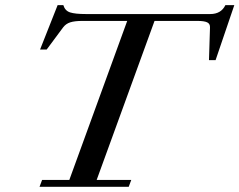

<svg xmlns="http://www.w3.org/2000/svg" viewBox="-20 -717 919 737"><path d="M131.8 0 141.6 -26.4H246.1L468.3 -636.7H296.4Q266.6 -636.7 249.8 -631.3Q232.9 -626 222.2 -611.8L159.2 -526.9H133.8L201.2 -697.3H223.1Q229.5 -675.8 249 -669.4Q268.6 -663.1 309.6 -663.1H787.1Q828.6 -663.1 845.2 -697.3H879.4L807.6 -486.3H782.2L786.1 -611.8Q786.6 -626 775.1 -631.3Q763.7 -636.7 737.8 -636.7H573.2L351.1 -26.4H483.9L474.1 0Z"/></svg>

Font: Elstob Medium
Style: Italic
Weight: 500
Italic angle: -20°
Designer: Peter S. Baker
Version: Version 1.015